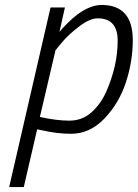

<svg xmlns="http://www.w3.org/2000/svg" viewBox="-20 -530 556 775"><path d="M390 -510C360 -510 327.7 -497.3 293 -472C280.3 -462.7 266.5 -450.5 251.5 -435.5C236.5 -420.5 226 -409 220 -401L242 -500H184L17 225H76L130 -8L150 -4C190 5.3 229 10 267 10C317.7 10 362.7 -10.7 402 -52C441.3 -93.3 470.2 -142.2 488.5 -198.5C506.8 -254.8 516 -311.3 516 -368C516 -462.7 474 -510 390 -510ZM374 -456C428 -456 455 -426 455 -366C455 -298 439.3 -228.7 408 -158C392.7 -124.7 372.7 -97.2 348 -75.5C323.3 -53.8 293.8 -43 259.5 -43C225.2 -43 185.7 -48 141 -58L204 -327L231 -360C249 -381.3 272.2 -402.7 300.5 -424C328.8 -445.3 353.3 -456 374 -456Z"/></svg>

Font: Titillium Web
Style: Light Italic
Weight: 300
Italic angle: -13°
Version: Version 1.001;PS 57.000;hotconv 1.0.70;makeotf.lib2.5.55311